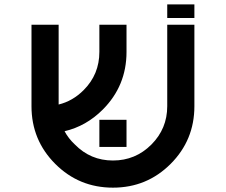

<svg xmlns="http://www.w3.org/2000/svg" viewBox="-20 -864 1040 884"><path d="M875 -843.8V-781.2H750V-843.8ZM250 -382.8Q314.5 -398.4 365.2 -449.2Q437.5 -521.5 437.5 -625V-750H562.5V-625Q562.5 -468.8 453.1 -359.4Q377 -283.2 277.3 -259.8Q294.9 -226.6 324.2 -199.2Q396.5 -125 500 -125Q603.5 -125 676.8 -198.2Q750 -271.5 750 -375V-750H875V-375Q875 -218.8 765.6 -109.4Q656.2 0 500 0Q343.8 0 234.4 -109.4Q125 -218.8 125 -375V-750H250ZM562.5 -187.5H437.5V-312.5H562.5Z"/></svg>

Font: Xanmono
Style: Regular
Weight: 400
Designer: GGBotNet
Foundry: GGBotNet
Version: 1.00